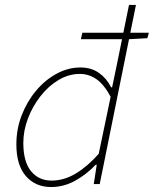

<svg xmlns="http://www.w3.org/2000/svg" viewBox="-20 -742 620 774"><path d="M186 12Q123 12 84.5 -32Q46 -76 46 -160Q46 -222 67.5 -277.5Q89 -333 125.5 -376.5Q162 -420 208.5 -445Q255 -470 304 -470Q348 -470 379 -448Q410 -426 428 -390H432L452 -486L500 -722H528L382 0H358L370 -78H366Q329 -39 283 -13.5Q237 12 186 12ZM188 -14Q238 -14 285.5 -42.5Q333 -71 378 -122L426 -352Q399 -402 368.5 -423Q338 -444 302 -444Q257 -444 216 -419.5Q175 -395 143 -354Q111 -313 92.5 -264Q74 -215 74 -166Q74 -90 105 -52Q136 -14 188 -14ZM306 -584 312 -610H580L574 -588L500 -584Z"/></svg>

Font: Source Sans 3 ExtraLight
Style: Italic
Weight: 250
Italic angle: -11°
Designer: Paul D. Hunt
Foundry: Adobe
Version: Version 3.046;hotconv 1.0.118;makeotfexe 2.5.65603